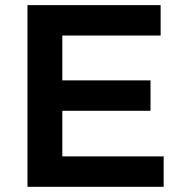

<svg xmlns="http://www.w3.org/2000/svg" viewBox="-20 -720 701 740"><path d="M85.9 -700.2H599.1V-583H220.2V-410.2H560.1V-293H220.2V-117.2H610.8V0H85.9Z"/></svg>

Font: Montserrat-Arabic Medium
Style: Regular
Weight: 500
Designer: Mohamed Gaber
Foundry: Kief Type Foundry
Version: Version 5.008;PS 005.008;hotconv 1.0.88;makeotf.lib2.5.64775